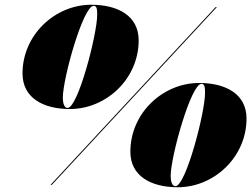

<svg xmlns="http://www.w3.org/2000/svg" viewBox="-20 -780 1060 810"><path d="M275 -320C428 -320 565 -447 565 -610C565 -713 478 -760 365 -760C212 -760 75 -633 75 -470C75 -367 162 -320 275 -320ZM375 -755.5C389 -755.5 390 -739.5 390 -717.5C390 -635.5 309 -324.5 265 -324.5C251 -324.5 245 -345.5 245 -367.5C245 -449.5 331 -755.5 375 -755.5ZM889.5 -750 193 0H198.5L895 -750ZM730 10C883 10 1020 -117 1020 -280C1020 -383 933 -430 820 -430C667 -430 530 -303 530 -140C530 -37 617 10 730 10ZM830 -426.5C844 -426.5 845 -409.5 845 -387.5C845 -305.5 764 5.5 720 5.5C706 5.5 700 -15.5 700 -37.5C700 -119.5 786 -426.5 830 -426.5Z"/></svg>

Font: Bodoni* 36pt Fatface
Style: Italic
Weight: 900
Italic angle: -13°
Version: Version 2.3